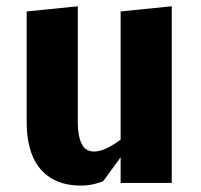

<svg xmlns="http://www.w3.org/2000/svg" viewBox="-20 -583 640 612"><path d="M364.5 -546.5 527.5 -563V0H364.5V-81.5L309 -5.5Q299 -1 279.5 3.8Q260 8.5 239.5 8.5Q192.5 8.5 159.5 -6.5Q126.5 -21.5 105.5 -48.2Q84.5 -75 74.8 -111.8Q65 -148.5 65 -192V-546.5L228 -563V-192Q228 -150.5 240 -125.2Q252 -100 280 -100Q289.5 -100 300.8 -103.2Q312 -106.5 323 -112Q334 -117.5 344.8 -124.2Q355.5 -131 364.5 -138Z"/></svg>

Font: B612
Style: Bold
Weight: 700
Designer: Nicolas Chauveau, Thomas Paillot, Jonathan Favre-Lamarine, Jean-Luc Vinot
Foundry: AIRBUS
Version: Version 1.008